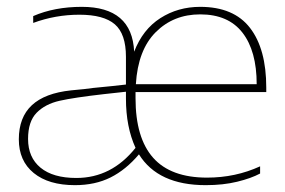

<svg xmlns="http://www.w3.org/2000/svg" viewBox="-20 -514 834 561"><path d="M35 -107Q35 -171 73 -206.5Q111 -242 188 -250Q233 -254 252 -257Q315 -263 348 -267V-348Q348 -415 315.5 -443Q283 -471 212 -471Q142 -471 77 -447V-467Q139 -494 219 -494Q366 -494 372 -363Q397 -428 448.5 -461Q500 -494 565 -494Q663 -494 710.5 -432.5Q758 -371 758 -258V-245H376V-227Q376 -111 427.5 -53Q479 5 585 5Q668 5 740 -28V-7Q714 7 673 17Q632 27 581 27Q442 27 386 -63Q348 -18 303 4.5Q258 27 199 27Q122 27 78.5 -8.5Q35 -44 35 -107ZM377 -268H730Q730 -365 688.5 -418.5Q647 -472 565 -472Q487 -472 435 -420Q383 -368 377 -268ZM348 -246 284 -239Q196 -229 154 -219.5Q112 -210 87 -184.5Q62 -159 62 -108Q62 -54 98.5 -24Q135 6 203 6Q306 6 376 -82Q348 -143 348 -226Z"/></svg>

Font: LINE Seed Sans KR Thin
Style: Regular
Weight: 250
Designer: LINE BX Design & Sandoll Inc & Dalton Maag Ltd
Foundry: Sandoll Inc.
Version: Version 1.000